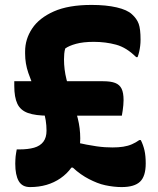

<svg xmlns="http://www.w3.org/2000/svg" viewBox="-20 -740 640 780"><path d="M38 -410H399Q430 -410 448 -403Q466 -396 474 -379.5Q482 -363 482 -333Q482 -324 481 -313Q480 -302 478.5 -291.5Q477 -281 475 -270H178Q124 -270 93.5 -281Q63 -292 50.5 -318.5Q38 -345 38 -391Q38 -395 38 -398Q38 -401 38 -404Q38 -407 38 -410ZM361 -570Q318 -570 289 -562Q260 -554 245 -543Q242 -533 241 -521.5Q240 -510 240 -499Q240 -458 250 -418Q260 -378 273 -338.5Q286 -299 296 -259Q306 -219 306 -178Q306 -170 305.5 -162.5Q305 -155 303.5 -146.5Q302 -138 300 -128L289 -185L313 -124L276 -165Q308 -157 331.5 -152.5Q355 -148 373 -145.5Q391 -143 406.5 -142Q422 -141 437 -141Q461 -141 480.5 -144Q500 -147 516 -154Q532 -161 546 -171H552Q562 -151 567 -129Q572 -107 572 -76Q572 -24 549 -2Q526 20 474 20Q458 20 441 18Q424 16 407.5 12.5Q391 9 374.5 2.5Q358 -4 341.5 -12.5Q325 -21 308.5 -32.5Q292 -44 276 -59H270Q252 -34 226 -16Q200 2 169 11Q138 20 102 20Q70 20 56 -4.5Q42 -29 42 -75Q42 -84 42.5 -91Q43 -98 43.5 -105Q44 -112 45.5 -119Q47 -126 48 -133H58Q94 -133 118.5 -140Q143 -147 156 -164Q169 -181 169 -209Q169 -252 156 -291Q143 -330 125.5 -368Q108 -406 95 -444Q82 -482 82 -522V-531Q82 -581 110.5 -624Q139 -667 198.5 -693.5Q258 -720 352 -720Q411 -720 454 -710Q497 -700 516 -682Q536 -664 543.5 -643Q551 -622 551 -579Q551 -566 549.5 -553.5Q548 -541 545.5 -530Q543 -519 539 -508H533Q494 -547 451.5 -558.5Q409 -570 361 -570Z"/></svg>

Font: Recursive Casual ExtraBold
Style: Regular
Weight: 800
Version: Version 1.047